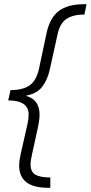

<svg xmlns="http://www.w3.org/2000/svg" viewBox="-20 -734 431 912"><path d="M208 158H219V109Q172 109 148.5 96Q125 83 125 45Q125 30 132 0L161 -133Q168 -168 168 -188Q168 -261 105 -278V-280Q155 -289 180.5 -322Q206 -355 217 -406L253 -569Q264 -623 295.5 -644Q327 -665 381 -665L391 -714H379Q302 -714 259.5 -682Q217 -650 201 -576L166 -411Q154 -353 122 -329.5Q90 -306 30 -306L19 -257Q116 -257 116 -190Q116 -169 110 -142L79 -6Q71 29 71 52Q71 158 208 158Z"/></svg>

Font: Noto Sans UI Light
Style: Italic
Weight: 300
Italic angle: -12°
Designer: Monotype Design Team
Foundry: Monotype Imaging Inc.
Version: Version 1.901